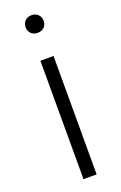

<svg xmlns="http://www.w3.org/2000/svg" viewBox="-142 -763 508 805"><g transform="rotate(-20 112.0 -360.5)"><path d="M141.6 0H83V-528.3H141.6ZM72.8 -681.2Q72.8 -697.8 83.5 -709.2Q94.2 -720.7 112.8 -720.7Q131.3 -720.7 142.3 -709.2Q153.3 -697.8 153.3 -681.2Q153.3 -664.6 142.3 -653.3Q131.3 -642.1 112.8 -642.1Q94.2 -642.1 83.5 -653.3Q72.8 -664.6 72.8 -681.2Z"/></g></svg>

Font: RobotoDraft Light
Style: Regular
Weight: 300
Version: Version 2.001151; 2014